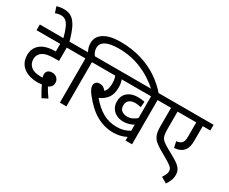

<svg xmlns="http://www.w3.org/2000/svg" viewBox="-152 -1392 2470 2072"><g transform="rotate(30 1082.5 -356.0)"><path d="M413 58Q392 24 373 -11Q354 -46 342 -73Q330 -71 316 -69.5Q302 -68 287 -68Q245 -68 202.5 -78.5Q160 -89 124.5 -112.5Q89 -136 67.5 -175.5Q46 -215 46 -272Q46 -316 61.5 -347.5Q77 -379 102 -401Q135 -430 183 -443Q231 -456 290 -456H295V-551H0V-622H534V-551H376V-385H327Q269 -385 233.5 -378Q198 -371 173 -355Q151 -340 138.5 -317Q126 -294 126 -262Q126 -209 165.5 -174.5Q205 -140 287 -140Q293 -140 299 -140Q305 -140 312 -141Q306 -161 306 -176Q306 -211 327 -225.5Q348 -240 373 -240Q416 -240 438.5 -215.5Q461 -191 461 -162Q461 -130 446.5 -112.5Q432 -95 410 -86Q422 -62 438.5 -36.5Q455 -11 480 24Z M296 -615Q275 -694 254.5 -739.5Q234 -785 209 -804Q184 -823 150 -823Q128 -823 111 -818.5Q94 -814 80 -809L56 -882Q95 -896 147 -896Q201 -896 240.5 -870.5Q280 -845 311.5 -783.5Q343 -722 371 -615Z M609 -551H520V-622H600Q588 -644 580.5 -668.5Q573 -693 573 -724Q573 -805 646 -850.5Q719 -896 847 -896Q992 -896 1110.5 -860Q1229 -824 1323 -760.5Q1417 -697 1486 -615H1394Q1281 -717 1149.5 -770.5Q1018 -824 872 -824Q654 -824 654 -708Q654 -682 663.5 -660Q673 -638 685 -622H793V-551H690V0H609Z M1508 -551V0H1427V-45Q1392 -26 1350.5 -16.5Q1309 -7 1267 -7Q1159 -7 1060.5 -60.5Q962 -114 864 -239Q837 -274 828 -296.5Q819 -319 819 -338Q819 -359 834 -376Q849 -393 883 -393Q908 -393 926.5 -381.5Q945 -370 960 -350Q981 -369 988.5 -398.5Q996 -428 996 -458Q996 -484 992.5 -507.5Q989 -531 980 -551H779V-622H1612V-551ZM1313 -232Q1348 -232 1377 -246.5Q1406 -261 1427 -280V-551H1060Q1077 -514 1077 -458Q1077 -376 1042 -328Q1007 -280 945 -253Q1015 -169 1092.5 -124Q1170 -79 1269 -79Q1312 -79 1351 -89Q1390 -99 1427 -122V-198Q1404 -184 1372 -174Q1340 -164 1300 -164Q1253 -164 1215.5 -183.5Q1178 -203 1156.5 -238Q1135 -273 1135 -319Q1135 -392 1183 -432.5Q1231 -473 1310 -473Q1327 -473 1354 -470.5Q1381 -468 1395 -463L1389 -394Q1374 -398 1355.5 -401Q1337 -404 1319 -404Q1271 -404 1243.5 -382Q1216 -360 1216 -316Q1216 -273 1243.5 -252.5Q1271 -232 1313 -232Z M2165 -551H2071V-380Q2071 -329 2063.5 -299Q2056 -269 2038 -246Q2001 -198 1920 -192L1904 -266Q1926 -270 1941.5 -275.5Q1957 -281 1967 -292Q1979 -304 1984.5 -321.5Q1990 -339 1990 -380V-551H1757V-353Q1757 -307 1760 -278Q1763 -249 1773 -230Q1783 -211 1803 -195.5Q1823 -180 1857 -160L1967 -98Q2030 -62 2056.5 -29.5Q2083 3 2083 53Q2083 93 2066.5 128.5Q2050 164 2036 184L1964 142Q1977 122 1988.5 99.5Q2000 77 2000 55Q2000 36 1992 21.5Q1984 7 1960 -10.5Q1936 -28 1887 -56L1800 -106Q1761 -129 1733.5 -153.5Q1706 -178 1692 -212Q1676 -248 1676 -316V-551H1597V-622H2165Z"/></g></svg>

Font: Noto Sans
Style: Italic
Weight: 400
Italic angle: -12°
Designer: Monotype Design Team
Foundry: Monotype Imaging Inc.
Version: Version 2.013; ttfautohint (v1.8.4.7-5d5b)